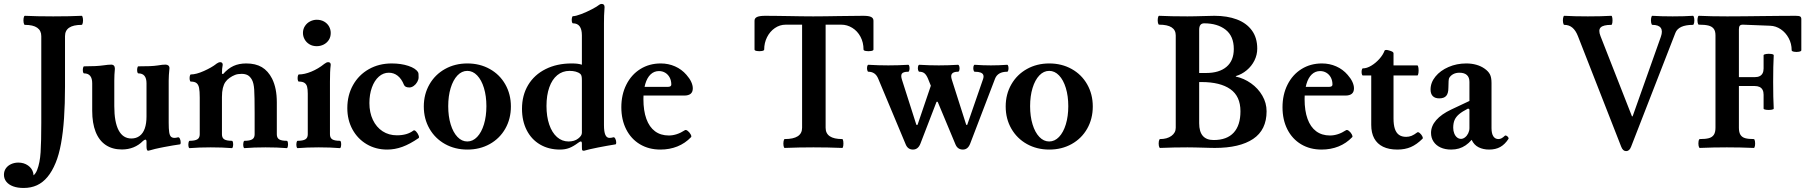

<svg xmlns="http://www.w3.org/2000/svg" viewBox="-84 -746 9155 972"><path d="M-64 138.7Q-64 120.1 -54.2 106.2Q-44.4 92.3 -27.6 84.7Q-10.7 77.1 8.8 77.1Q37.1 77.1 57.9 91.8Q78.6 106.4 84.2 129.4Q89.8 152.3 75.7 175.3L57.6 151.4Q89.4 151.4 103.8 115Q118.2 78.6 121.6 24.4Q125 -29.8 125 -124V-563Q125 -591.3 104.2 -605.7Q83.5 -620.1 42 -620.1Q37.6 -620.1 35.6 -631.6Q33.7 -643.1 35.6 -654.5Q37.6 -666 42 -666Q99.6 -663.1 185.5 -663.1Q271.5 -663.1 329.1 -666Q333.5 -666 335.4 -654.5Q337.4 -643.1 335.4 -631.6Q333.5 -620.1 329.1 -620.1Q245.1 -620.1 245.1 -563V-307.1Q245.1 -219.7 240.2 -147.9Q235.4 -76.2 224.9 -19Q214.4 38.1 197.8 78.1Q179.7 122.1 156.2 150.1Q132.8 178.2 103 191.9Q73.2 205.6 35.6 205.6Q4.9 205.6 -17.6 197.3Q-40 189 -52 173.8Q-64 158.7 -64 138.7Z M657.7 -4.9V-27.8Q657.7 -39.1 652.3 -39.1Q647.5 -39.1 639.6 -32.2Q619.1 -11.2 592 -0.2Q564.9 10.7 533.2 10.7Q484.9 10.7 451.2 -12Q417.5 -34.7 400.1 -78.6Q382.8 -122.6 382.8 -185.1V-324.2Q382.8 -349.1 372.6 -361.8Q362.3 -374.5 341.8 -374.5Q337.4 -374.5 335.9 -383.5Q334.5 -392.6 336.2 -401.4Q337.9 -410.2 341.8 -410.2Q405.3 -410.2 438 -415Q464.4 -418.9 480 -418.9Q487.8 -418.9 492.7 -413.6Q497.6 -408.2 497.6 -397.9Q494.6 -367.2 494.6 -337.9V-208.5Q494.6 -127.9 516.6 -86.4Q538.6 -44.9 581.1 -44.9Q605.5 -44.9 622.8 -57.9Q640.1 -70.8 648.9 -95.7Q657.7 -120.6 657.7 -156.2V-324.2Q657.7 -374.5 616.7 -374.5Q612.3 -374.5 610.8 -383.5Q609.4 -392.6 611.1 -401.4Q612.8 -410.2 616.7 -410.2Q649.9 -410.2 673.8 -411.1Q697.8 -412.1 713.9 -414.6Q728.5 -417 737.1 -418Q745.6 -418.9 753.9 -418.9Q762.7 -418.9 768.3 -414.3Q773.9 -409.7 773.9 -400.9Q770 -363.3 770 -337.9V-125Q770 -93.3 772.5 -77.1Q774.9 -61 781.2 -54.4Q787.6 -47.9 799.8 -47.9Q806.2 -47.9 816.9 -50.8Q822.8 -52.2 826.7 -43.7Q830.6 -35.2 830.8 -25.4Q831.1 -15.6 826.7 -15.1Q813 -13.2 790.3 -9.5Q767.6 -5.9 746.1 -1.5L726.6 2.4Q701.2 7.3 674.8 15.1Q668.9 17.1 665.5 17.1Q661.6 17.1 659.7 11.5Q657.7 5.9 657.7 -4.9Z M882.3 -333Q877.9 -333 876.5 -342Q875 -351.1 876.7 -360.1Q878.4 -369.1 882.3 -369.1Q909.2 -369.1 948.5 -386.7Q987.8 -404.3 1010.7 -422.4L1012.2 -423.8Q1018.1 -427.7 1022.2 -429.4Q1026.4 -431.2 1031.2 -431.2Q1037.1 -431.2 1040.3 -427.7Q1043.5 -424.3 1043.5 -418Q1041.5 -407.7 1040.5 -397.5Q1039.6 -387.2 1039.6 -373L1045.4 -371.1Q1070.3 -399.4 1098.1 -412.1Q1126 -424.8 1162.6 -424.8Q1210 -424.8 1241.7 -406Q1273.4 -387.2 1293.5 -347.7Q1305.7 -322.8 1311.5 -293.5Q1317.4 -264.2 1317.4 -227.1V-69.8H1205.1V-172.9Q1205.1 -259.8 1202.9 -292.5Q1200.7 -325.2 1191.4 -342.3Q1182.1 -358.9 1169.7 -365.5Q1157.2 -372.1 1139.2 -372.1Q1119.6 -372.1 1105.7 -366.7Q1091.8 -361.3 1078.1 -351.6Q1065.4 -342.8 1057.1 -330.8Q1048.8 -318.8 1044.2 -300.3Q1039.6 -281.7 1039.6 -254.9V-69.8H927.2V-252.4Q927.2 -284.7 923.8 -301.3Q920.4 -317.9 910.9 -325.4Q901.4 -333 882.3 -333ZM876 -33.2Q902.3 -33.2 914.8 -40.5Q927.2 -47.9 927.2 -65.9V-98.6H1039.6V-65.9Q1039.6 -47.9 1051.5 -40.5Q1063.5 -33.2 1089.8 -33.2Q1094.2 -33.2 1095.7 -23.9Q1097.2 -14.6 1095.5 -5.4Q1093.8 3.9 1089.8 3.9Q1042.5 0 982.9 0Q923.3 0 876 3.9Q871.6 3.9 870.1 -5.4Q868.7 -14.6 870.4 -23.9Q872.1 -33.2 876 -33.2ZM1153.8 -33.2Q1180.2 -33.2 1192.6 -40.5Q1205.1 -47.9 1205.1 -65.9V-98.6H1317.4V-65.9Q1317.4 -47.9 1329.3 -40.5Q1341.3 -33.2 1367.7 -33.2Q1372.1 -33.2 1373.5 -23.9Q1375 -14.6 1373.3 -5.4Q1371.6 3.9 1367.7 3.9Q1320.3 0 1260.7 0Q1201.2 0 1153.8 3.9Q1149.4 3.9 1147.9 -5.4Q1146.5 -14.6 1148.2 -23.9Q1149.9 -33.2 1153.8 -33.2Z M1422.9 -33.2Q1449.2 -33.2 1461.7 -40.5Q1474.1 -47.9 1474.1 -65.9V-272Q1474.1 -293.9 1470.7 -306.9Q1467.3 -319.8 1457.5 -326.4Q1447.8 -333 1429.2 -333Q1424.8 -333 1423.3 -342Q1421.9 -351.1 1423.6 -360.1Q1425.3 -369.1 1429.2 -369.1Q1457.5 -369.1 1492.4 -383.5Q1527.3 -397.9 1557.6 -422.4Q1564 -427.2 1568.4 -429.2Q1572.8 -431.2 1578.1 -431.2Q1584 -431.2 1587.2 -427.7Q1590.3 -424.3 1590.3 -418Q1587.9 -398.9 1587.2 -380.1Q1586.4 -361.3 1586.4 -333V-65.9Q1586.4 -47.9 1598.4 -40.5Q1610.4 -33.2 1636.7 -33.2Q1641.1 -33.2 1642.6 -23.9Q1644 -14.6 1642.3 -5.4Q1640.6 3.9 1636.7 3.9Q1589.4 0 1529.8 0Q1470.2 0 1422.9 3.9Q1418.5 3.9 1417 -5.4Q1415.5 -14.6 1417.2 -23.9Q1418.9 -33.2 1422.9 -33.2ZM1449.7 -579.1Q1449.7 -599.1 1460 -614.5Q1470.2 -629.9 1486.3 -637.9Q1502.4 -646 1519.5 -646Q1541 -646 1557.1 -636.7Q1573.2 -627.4 1581.8 -612.1Q1590.3 -596.7 1590.3 -579.1Q1590.3 -558.1 1580.1 -543Q1569.8 -527.8 1553.7 -520Q1537.6 -512.2 1519.5 -512.2Q1498.5 -512.2 1482.7 -521.7Q1466.8 -531.2 1458.3 -546.6Q1449.7 -562 1449.7 -579.1Z M1674.3 -198.7Q1674.3 -263.7 1703.1 -315.2Q1731.9 -366.7 1783.2 -395.8Q1834.5 -424.8 1898.9 -424.8Q1946.3 -424.8 1983.6 -412.4Q2021 -399.9 2032.2 -380.4Q2034.2 -377.4 2034.7 -371.8Q2035.2 -366.2 2035.2 -354.5Q2035.2 -343.3 2028.3 -331.1Q2021.5 -318.8 2010.5 -311Q1999.5 -303.2 1988.3 -303.2Q1978 -303.2 1970.9 -306.4Q1963.9 -309.6 1960.9 -316.9Q1948.7 -347.2 1929.2 -362.5Q1909.7 -377.9 1884.3 -377.9Q1856.4 -377.9 1834 -358.2Q1811.5 -338.4 1798.8 -303.2Q1786.1 -268.1 1786.1 -224.1Q1786.1 -176.3 1803.7 -139.2Q1821.3 -102.1 1852.8 -81.5Q1884.3 -61 1925.3 -61Q1951.2 -61 1971.9 -66.9Q1992.7 -72.8 2008.8 -85Q2014.2 -88.9 2022.2 -80.6Q2030.3 -72.3 2034.9 -61Q2039.6 -49.8 2035.2 -46.9Q1991.2 -16.6 1953.1 -2.7Q1915 11.2 1876 11.2Q1818.4 11.2 1772.5 -15.9Q1726.6 -43 1700.4 -90.8Q1674.3 -138.7 1674.3 -198.7Z M2061.5 -207Q2061.5 -269 2090.1 -318.8Q2118.7 -368.7 2169 -396.7Q2219.3 -424.8 2282.2 -424.8Q2345.2 -424.8 2395.5 -396.7Q2445.8 -368.7 2474.1 -318.8Q2502.4 -269 2502.4 -207Q2502.4 -144.5 2474.1 -94.7Q2445.8 -44.9 2395.5 -16.8Q2345.2 11.2 2282.2 11.2Q2219.3 11.2 2169 -16.8Q2118.7 -44.9 2090.1 -94.7Q2061.5 -144.5 2061.5 -207ZM2378.4 -208.6Q2378.4 -259.8 2366 -300.5Q2353.6 -341.2 2331.6 -364.2Q2309.6 -387.2 2281.7 -387.2Q2253.9 -387.2 2231.9 -364.2Q2209.9 -341.1 2197.5 -300.4Q2185.1 -259.6 2185.1 -208.4Q2185.1 -157.2 2197.5 -116.5Q2209.9 -75.8 2231.9 -52.8Q2253.9 -29.8 2281.7 -29.8Q2309.6 -29.8 2331.6 -52.8Q2353.6 -75.9 2366 -116.6Q2378.4 -157.3 2378.4 -208.6Z M3031.7 -15.1Q2989.3 -8.3 2943.4 0.7Q2897.5 9.8 2872.6 17.1Q2867.2 17.1 2865 15.6Q2862.8 14.2 2862.3 10Q2861.8 5.9 2861.8 -4.9V-19Q2861.8 -29.8 2856.4 -29.8Q2854 -29.8 2850.3 -27.8Q2846.7 -25.9 2842.8 -22.9Q2818.8 -4.9 2797.9 3.2Q2776.9 11.2 2751 11.2Q2693.8 11.2 2650.1 -14.4Q2606.4 -40 2582.5 -86.9Q2558.6 -133.8 2558.6 -195.3Q2558.6 -263.7 2589.8 -315.7Q2621.1 -367.7 2678.2 -396.2Q2735.4 -424.8 2809.6 -424.8Q2828.1 -424.8 2839.4 -423.3Q2850.6 -421.9 2861.8 -418.5V-566.9Q2861.8 -597.2 2850.6 -612.5Q2839.4 -627.9 2816.9 -627.9Q2812.5 -627.9 2811 -637Q2809.6 -646 2811.3 -655Q2813 -664.1 2816.9 -664.1Q2830.6 -664.1 2858.6 -674.8Q2886.7 -685.5 2913.6 -699.7Q2940.4 -713.9 2948.7 -721.2Q2951.7 -723.6 2954.8 -724.9Q2958 -726.1 2961.9 -726.1Q2976.6 -726.1 2976.6 -710Q2974.6 -684.1 2974.1 -666.5Q2973.6 -654.8 2973.6 -627.9V-112.8Q2973.6 -79.1 2980.5 -63.5Q2987.3 -47.9 3001.5 -47.9Q3011.2 -47.9 3020.5 -50.8Q3026.4 -52.7 3030.8 -44.2Q3035.2 -35.6 3035.6 -25.6Q3036.1 -15.6 3031.7 -15.1ZM2853.5 -372.1Q2844.2 -379.9 2830.3 -383.5Q2816.4 -387.2 2799.3 -387.2Q2763.7 -387.2 2737.3 -365.5Q2710.9 -343.8 2696.8 -303.7Q2682.6 -263.7 2682.6 -209.5Q2682.6 -156.2 2696.5 -115.5Q2710.4 -74.7 2735.8 -52.2Q2761.2 -29.8 2794.4 -29.8Q2808.6 -29.8 2821 -33.4Q2833.5 -37.1 2842.8 -44.4Q2852.5 -51.8 2857.2 -59.1Q2861.8 -66.4 2861.8 -73.7V-338.9Q2861.8 -354 2859.9 -361.3Q2857.9 -368.7 2853.5 -372.1Z M3061.5 -203.1Q3061.5 -267.1 3086.9 -317.6Q3112.3 -368.2 3157.7 -396.5Q3203.1 -424.8 3261.2 -424.8Q3299.8 -424.8 3333.5 -409.9Q3367.2 -395 3391.1 -367.2Q3407.2 -349.1 3415.3 -331.5Q3423.3 -314 3423.3 -298.8Q3423.3 -280.3 3412.4 -271.2Q3401.4 -262.2 3379.4 -262.2H3138.7V-306.2H3296.4Q3314.5 -306.2 3314.5 -317.9Q3314.5 -337.9 3306.4 -353.3Q3298.3 -368.7 3284.2 -377.4Q3270 -386.2 3252 -386.2Q3227.5 -386.2 3209.7 -369.4Q3191.9 -352.5 3182.6 -320.6Q3173.3 -288.6 3173.3 -244.1Q3173.3 -185.5 3188.2 -144.3Q3203.1 -103 3231.9 -81.5Q3260.7 -60.1 3301.8 -60.1Q3321.8 -60.1 3342 -66.7Q3362.3 -73.2 3383.3 -86.9Q3388.7 -90.3 3397.7 -83.3Q3406.7 -76.2 3412.4 -65.9Q3418 -55.7 3414.6 -51.8Q3384.8 -20.5 3345.2 -4.6Q3305.7 11.2 3259.3 11.2Q3200.7 11.2 3155.8 -15.6Q3110.8 -42.5 3086.2 -91.1Q3061.5 -139.6 3061.5 -203.1Z M3888.7 -42Q3976.6 -42 3976.6 -99.1V-621.1H3893.6Q3863.8 -621.1 3838.6 -603.8Q3813.5 -586.4 3799.1 -557.6Q3784.7 -528.8 3784.7 -495.1Q3784.7 -489.7 3772.5 -487.8Q3760.3 -485.8 3748 -487.8Q3735.8 -489.7 3735.8 -495.1V-641.1Q3735.8 -654.3 3748.8 -660.2Q3761.7 -666 3790.5 -666Q3820.8 -666 3851.1 -665.5Q3881.3 -665 3911.6 -664.6Q3941.9 -664.1 3972.2 -663.6Q4002.4 -663.1 4032.7 -663.1Q4064.5 -663.1 4096.2 -663.6Q4127.9 -664.1 4159.7 -664.6Q4223.6 -666 4286.6 -666Q4314 -666 4325.9 -660.2Q4337.9 -654.3 4337.9 -641.1V-495.1Q4337.9 -489.7 4325.2 -487.8Q4312.5 -485.8 4300 -487.8Q4287.6 -489.7 4287.6 -495.1Q4287.6 -531.2 4272.2 -560.1Q4256.8 -588.9 4230.7 -605Q4204.6 -621.1 4174.8 -621.1H4095.7V-99.1Q4095.7 -42 4179.7 -42Q4183.6 -42 4185.1 -30.8Q4186.5 -19.5 4185.1 -8.3Q4183.6 2.9 4179.7 2.9Q4107.4 0 4034.2 0Q3961.4 0 3888.7 2.9Q3884.3 2.9 3882.6 -8.3Q3880.9 -19.5 3882.8 -30.8Q3884.8 -42 3888.7 -42Z M4501.5 -14.2 4361.8 -348.1Q4354.5 -365.7 4342 -374.3Q4329.6 -382.8 4312.5 -382.8Q4308.1 -382.8 4306.2 -391.8Q4304.2 -400.9 4306.2 -409.7Q4308.1 -418.5 4312.5 -418Q4363.3 -415 4413.1 -415Q4463.4 -415 4513.7 -418Q4518.1 -418 4519.8 -409.2Q4521.5 -400.4 4519.8 -391.6Q4518.1 -382.8 4513.7 -382.8Q4488.8 -382.8 4481.9 -373.3Q4475.1 -363.8 4482.4 -341.8L4555.2 -113.8H4561L4628.4 -312L4613.8 -348.1Q4606 -366.7 4596.2 -374.8Q4586.4 -382.8 4570.8 -382.8Q4565.9 -382.8 4563.7 -391.8Q4561.5 -400.9 4563.7 -409.7Q4565.9 -418.5 4570.8 -418Q4620.1 -415 4668.5 -415Q4717.3 -415 4765.6 -418Q4770.5 -418 4772.7 -409.2Q4774.9 -400.4 4772.9 -391.6Q4771 -382.8 4765.6 -382.8Q4748.5 -382.8 4740 -377Q4731.4 -371.1 4731.4 -359.9Q4731.4 -352.1 4734.9 -341.8L4807.6 -113.8H4812.5L4892.6 -345.2Q4897 -357.9 4894 -366.2Q4891.1 -374.5 4880.4 -378.7Q4869.6 -382.8 4850.6 -382.8Q4846.2 -382.8 4844.2 -391.8Q4842.3 -400.9 4844.2 -409.7Q4846.2 -418.5 4850.6 -418Q4891.6 -415 4932.6 -415Q4973.6 -415 5014.6 -418Q5019 -418 5020.8 -409.2Q5022.5 -400.4 5020.8 -391.6Q5019 -382.8 5014.6 -382.8Q4990.7 -382.8 4975.6 -374Q4960.4 -365.2 4953.6 -348.1L4827.6 -19Q4821.8 -3.9 4812.5 3.7Q4803.2 11.2 4790.5 11.2Q4777.8 11.2 4768.3 4.9Q4758.8 -1.5 4753.4 -14.2L4663.1 -230.5H4657.2L4575.7 -19Q4564 11.2 4537.6 11.2Q4525.4 11.2 4516.1 4.9Q4506.8 -1.5 4501.5 -14.2Z M5007.3 -207Q5007.3 -269 5035.9 -318.8Q5064.5 -368.7 5114.8 -396.7Q5165.1 -424.8 5228 -424.8Q5291 -424.8 5341.3 -396.7Q5391.6 -368.7 5419.9 -318.8Q5448.2 -269 5448.2 -207Q5448.2 -144.5 5419.9 -94.7Q5391.6 -44.9 5341.3 -16.8Q5291 11.2 5228 11.2Q5165.1 11.2 5114.8 -16.8Q5064.5 -44.9 5035.9 -94.7Q5007.3 -144.5 5007.3 -207ZM5324.2 -208.6Q5324.2 -259.8 5311.8 -300.5Q5299.4 -341.2 5277.4 -364.2Q5255.4 -387.2 5227.5 -387.2Q5199.7 -387.2 5177.7 -364.2Q5155.7 -341.1 5143.3 -300.4Q5130.9 -259.6 5130.9 -208.4Q5130.9 -157.2 5143.3 -116.5Q5155.7 -75.8 5177.7 -52.8Q5199.7 -29.8 5227.5 -29.8Q5255.4 -29.8 5277.4 -52.8Q5299.4 -75.9 5311.8 -116.6Q5324.2 -157.3 5324.2 -208.6Z M5789.1 -42Q5824.2 -42 5846.2 -57.9Q5868.2 -73.7 5868.2 -99.1V-566.9Q5868.2 -621.1 5784.2 -621.1Q5779.8 -621.1 5777.8 -632.3Q5775.9 -643.6 5777.8 -654.8Q5779.8 -666 5784.2 -666Q5841.8 -663.1 5927.7 -663.1Q5946.3 -663.1 5966.1 -663.6Q5985.8 -664.1 6005.9 -664.6Q6039.6 -666 6064 -666Q6128.9 -666 6177.5 -647.7Q6226.1 -629.4 6253.4 -592.3Q6280.8 -555.2 6280.8 -500Q6280.8 -468.3 6266.6 -439.7Q6252.4 -411.1 6227.5 -390.4Q6202.6 -369.6 6172.4 -360.8V-358.4Q6213.4 -349.6 6249.3 -324.2Q6285.2 -298.8 6306.6 -261.7Q6328.1 -224.6 6328.1 -182.6Q6328.1 -88.4 6260 -42.7Q6191.9 2.9 6065.9 2.9Q6052.7 2.9 6037.6 2.4Q6022.5 2 6005.4 1.5Q5985.4 1 5965.8 0.5Q5946.3 0 5927.7 0Q5858.9 0 5789.1 2.9Q5784.7 2.9 5782.7 -8.3Q5780.8 -19.5 5782.7 -30.8Q5784.7 -42 5789.1 -42ZM6195.8 -182.6Q6195.8 -258.8 6144.5 -294.7Q6093.3 -330.6 5999 -330.6H5986.8V-122.1Q5986.8 -79.6 6005.1 -58.3Q6023.4 -37.1 6060.1 -37.1Q6127.4 -37.1 6161.6 -74.5Q6195.8 -111.8 6195.8 -182.6ZM6162.1 -498Q6162.1 -563 6120.8 -595.5Q6079.6 -627.9 6012.2 -627.9Q5999.5 -627.9 5993.2 -619.9Q5986.8 -611.8 5986.8 -595.2V-376.5H6022Q6088.4 -376.5 6125.2 -407.7Q6162.1 -439 6162.1 -498Z M6408.7 -203.1Q6408.7 -267.1 6434.1 -317.6Q6459.5 -368.2 6504.9 -396.5Q6550.3 -424.8 6608.4 -424.8Q6647 -424.8 6680.7 -409.9Q6714.4 -395 6738.3 -367.2Q6754.4 -349.1 6762.5 -331.5Q6770.5 -314 6770.5 -298.8Q6770.5 -280.3 6759.5 -271.2Q6748.5 -262.2 6726.6 -262.2H6485.8V-306.2H6643.6Q6661.6 -306.2 6661.6 -317.9Q6661.6 -337.9 6653.6 -353.3Q6645.5 -368.7 6631.3 -377.4Q6617.2 -386.2 6599.1 -386.2Q6574.7 -386.2 6556.9 -369.4Q6539.1 -352.5 6529.8 -320.6Q6520.5 -288.6 6520.5 -244.1Q6520.5 -185.5 6535.4 -144.3Q6550.3 -103 6579.1 -81.5Q6607.9 -60.1 6648.9 -60.1Q6668.9 -60.1 6689.2 -66.7Q6709.5 -73.2 6730.5 -86.9Q6735.8 -90.3 6744.9 -83.3Q6753.9 -76.2 6759.5 -65.9Q6765.1 -55.7 6761.7 -51.8Q6731.9 -20.5 6692.4 -4.6Q6652.8 11.2 6606.4 11.2Q6547.9 11.2 6502.9 -15.6Q6458 -42.5 6433.3 -91.1Q6408.7 -139.6 6408.7 -203.1Z M6857.9 -113.8V-363.8H6815.9Q6811.5 -363.8 6809.8 -372.8Q6808.1 -381.8 6809.8 -390.9Q6811.5 -399.9 6815.9 -399.9Q6835.4 -399.9 6857.9 -413.3Q6880.4 -426.8 6898.9 -447.5Q6917.5 -468.3 6925.3 -489.3Q6926.8 -493.2 6933.6 -493.2Q6940.4 -493.2 6949.2 -490.2Q6959.5 -487.3 6965.1 -484.1Q6970.7 -481 6970.7 -476.1V-415H7090.8Q7095.2 -415 7096.9 -402.1Q7098.6 -389.2 7096.9 -376.5Q7095.2 -363.8 7090.8 -363.8H6970.7V-146Q6970.7 -114.3 6977.5 -93.8Q6984.4 -73.2 6998.5 -63.2Q7012.7 -53.2 7034.7 -53.2Q7048.8 -53.2 7061.8 -58.3Q7074.7 -63.5 7090.8 -75.7Q7095.2 -79.1 7103.3 -72.5Q7111.3 -65.9 7116.2 -56.6Q7121.1 -47.4 7117.7 -43.9Q7088.4 -14.6 7058.6 -1.7Q7028.8 11.2 6990.2 11.2Q6947.3 11.2 6917.7 -3.2Q6888.2 -17.6 6873 -45.4Q6857.9 -73.2 6857.9 -113.8Z M7160.6 -73.2Q7160.6 -107.9 7186.8 -137.9Q7212.9 -168 7263.7 -191.9L7355 -234.9V-331.5Q7355 -354.5 7342 -366.2Q7329.1 -377.9 7304.2 -377.9Q7286.6 -377.9 7273.2 -370.8Q7259.8 -363.8 7252.4 -351.1Q7250.5 -347.2 7249.5 -335.7Q7248.5 -324.2 7248.5 -301.3Q7248.5 -273.4 7237.5 -260.7Q7226.6 -248 7202.1 -248Q7180.7 -248 7169.4 -259.5Q7158.2 -271 7158.2 -293Q7158.2 -328.1 7182.9 -358.4Q7207.5 -388.7 7249 -406.7Q7290.5 -424.8 7338.9 -424.8Q7366.2 -424.8 7389.6 -418.2Q7413.1 -411.6 7431.2 -398.9Q7450.2 -385.7 7458.5 -370.1Q7466.8 -354.5 7466.8 -325.7V-97.2Q7466.8 -70.3 7475.8 -56.2Q7484.9 -42 7502 -42Q7509.8 -42 7517.3 -45.9Q7524.9 -49.8 7534.7 -59.1Q7537.1 -61.5 7542.5 -58.8Q7547.9 -56.2 7551.3 -51Q7554.7 -45.9 7552.7 -43Q7534.7 -15.1 7511.2 -2Q7487.8 11.2 7454.6 11.2Q7425.3 11.2 7401.9 -0.2Q7378.4 -11.7 7366.2 -38.1Q7351.6 -21 7335.7 -10.3Q7319.8 0.5 7301.8 5.9Q7283.7 11.2 7262.2 11.2Q7231.9 11.2 7209 0.7Q7186 -9.8 7173.3 -29.1Q7160.6 -48.3 7160.6 -73.2ZM7355 -97.2V-191.9L7348.6 -196.8Q7318.8 -181.6 7302.7 -168Q7286.6 -154.3 7279.8 -138.4Q7272.9 -122.6 7272.9 -99.1Q7272.9 -83.5 7278.1 -70.6Q7283.2 -57.6 7292.2 -50.3Q7301.3 -43 7312.5 -43Q7322.8 -43 7332.8 -50.8Q7342.8 -58.6 7348.9 -71.3Q7355 -84 7355 -97.2Z M8123.5 -2.9 7904.3 -563Q7893.1 -591.8 7876.2 -606Q7859.4 -620.1 7835.4 -620.1Q7831.1 -620.1 7829.1 -631.6Q7827.1 -643.1 7829.1 -654.5Q7831.1 -666 7835.4 -666Q7882.8 -663.1 7954.6 -663.1Q8025.9 -663.1 8073.2 -666Q8077.1 -666 8078.6 -654.5Q8080.1 -643.1 8078.6 -631.6Q8077.1 -620.1 8073.2 -620.1Q8032.2 -620.1 8019.3 -606.9Q8006.3 -593.8 8018.6 -563L8177.7 -157.2H8181.2L8324.2 -560.1Q8334.5 -589.4 8323.7 -604.7Q8313 -620.1 8281.2 -620.1Q8276.9 -620.1 8274.9 -631.6Q8272.9 -643.1 8274.9 -654.5Q8276.9 -666 8281.2 -666Q8322.3 -663.1 8383.8 -663.1Q8445.3 -663.1 8486.3 -666Q8490.7 -666 8492.7 -654.5Q8494.6 -643.1 8492.7 -631.6Q8490.7 -620.1 8486.3 -620.1Q8450.2 -620.1 8427.7 -609.9Q8405.3 -599.6 8397.5 -579.1L8173.3 -2.9Q8165 19 8148.4 19Q8140.1 19 8134 13.7Q8127.9 8.3 8123.5 -2.9Z M8521.5 -42Q8550 -42 8566.7 -46.4Q8583.4 -50.8 8592 -63.2Q8600.6 -75.7 8600.6 -99.1V-566.9Q8600.6 -589.1 8591.6 -600.6Q8582.6 -612.2 8564.7 -616.7Q8546.7 -621.1 8516.6 -621.1Q8512.2 -621.1 8510.3 -632.3Q8508.3 -643.6 8510.3 -654.8Q8512.2 -666 8516.6 -666Q8574.1 -663.1 8660.2 -663.1Q8703.6 -663.1 8746.8 -663.6Q8790 -664.1 8833.5 -664.6Q8876.5 -665 8919.7 -665.5Q8962.9 -666 9006.3 -666Q9023.3 -666 9029.2 -662.6Q9035.2 -659.1 9035.2 -649.4V-491.7Q9035.2 -486.3 9022.9 -484.1Q9010.7 -481.9 8998.5 -484.1Q8986.3 -486.3 8986.3 -491.7Q8986.3 -524.9 8971.2 -553Q8956.1 -581.1 8931.2 -597.9Q8906.2 -614.7 8877.4 -615.7L8739.3 -621.1Q8728 -621.1 8723.6 -615.7Q8719.2 -610.4 8719.2 -597.7V-355.5H8799.3Q8814.5 -355.5 8824.2 -360.4Q8834 -365.2 8839.1 -375Q8844.2 -384.8 8844.2 -399.4V-466.3Q8844.2 -470.7 8857.2 -472.7Q8870.1 -474.6 8882.8 -472.8Q8895.5 -471 8895.5 -466.3Q8892.6 -412.6 8892.6 -331.3Q8892.6 -250 8895.5 -196.3Q8895.5 -191.9 8882.7 -190.2Q8869.9 -188.5 8857.1 -190.2Q8844.2 -191.9 8844.2 -196.3V-266.6Q8844.2 -281.2 8839.1 -291Q8834 -300.8 8824 -305.7Q8814 -310.5 8799.3 -310.5H8719.2V-99.1Q8719.2 -75.7 8727.3 -63.2Q8735.4 -50.8 8751.4 -46.4Q8767.5 -42 8794.4 -42Q8798.8 -42 8800.5 -30.5Q8802.2 -19 8800.5 -8.1Q8798.8 2.9 8794.4 2.9Q8726.6 0 8658.2 0Q8589.8 0 8521.5 2.9Q8517.1 2.9 8515.1 -8.3Q8513.2 -19.5 8515 -30.8Q8516.8 -42 8521.5 -42Z"/></svg>

Font: Junicode Two Beta VF
Style: Regular
Weight: 400
Designer: Peter S. Baker
Foundry: Briery Creek Software
Version: Version 1.031 beta; ttfautohint (v1.8.1.43-b0c9)